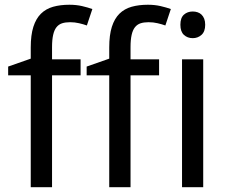

<svg xmlns="http://www.w3.org/2000/svg" viewBox="-20 -785 957 805"><path d="M317.9 -469.2H198.2V0H108.9V-469.2H14.2V-505.9L108.9 -539.1V-585.9Q108.9 -638.2 119.9 -672.6Q130.9 -707 151.6 -727.5Q172.4 -748 202.6 -756.6Q232.9 -765.1 271 -765.1Q299.8 -765.1 324 -759.5Q348.1 -753.9 367.2 -747.1L344.2 -678.2Q329.1 -683.6 311.3 -687.7Q293.5 -691.9 273.9 -691.9Q254.4 -691.9 240.2 -687.3Q226.1 -682.6 216.8 -670.9Q207.5 -659.2 202.9 -638.9Q198.2 -618.7 198.2 -586.9V-536.1H317.9ZM647 -469.2H527.3V0H438V-469.2H343.3V-505.9L438 -539.1V-585.9Q438 -638.2 449 -672.6Q460 -707 480.7 -727.5Q501.5 -748 531.7 -756.6Q562 -765.1 600.1 -765.1Q628.9 -765.1 653.1 -759.5Q677.2 -753.9 696.3 -747.1L673.3 -678.2Q658.2 -683.6 640.4 -687.7Q622.6 -691.9 603 -691.9Q583.5 -691.9 569.3 -687.3Q555.2 -682.6 545.9 -670.9Q536.6 -659.2 532 -638.9Q527.3 -618.7 527.3 -586.9V-536.1H647ZM832 0H743.2V-536.1H832ZM736.3 -681.2Q736.3 -710.4 751.2 -723.6Q766.1 -736.8 788.1 -736.8Q798.8 -736.8 808.3 -733.6Q817.9 -730.5 825 -723.6Q832 -716.8 836.2 -706.3Q840.3 -695.8 840.3 -681.2Q840.3 -652.8 825 -638.9Q809.6 -625 788.1 -625Q766.1 -625 751.2 -638.7Q736.3 -652.3 736.3 -681.2Z"/></svg>

Font: WenQuanYi Micro Hei
Style: Regular
Weight: 400
Foundry: Ascender Corporation
Version: Version 0.2.0-beta